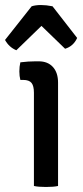

<svg xmlns="http://www.w3.org/2000/svg" viewBox="-44 -740 329 764"><path d="M187 -411V0Q170 4 139 4Q108 4 91 0V-371Q91 -398 81.5 -410Q72 -422 48 -422H37Q33 -437 33 -456Q33 -475 37 -492Q69 -496 97 -496H110Q146 -496 166.5 -473.5Q187 -451 187 -411ZM215 -546 121 -637 21 -540Q-8 -552 -24 -581L82 -715Q98 -720 119 -720Q140 -720 165 -715L263 -589Q248 -556 215 -546Z"/></svg>

Font: Signika Negative
Style: Regular
Weight: 400
Designer: Anna Giedrys
Foundry: Anna Giedrys
Version: Version 1.001